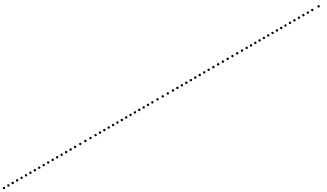

<svg xmlns="http://www.w3.org/2000/svg" viewBox="257 -1391 3838 2255"><g transform="rotate(-30 2176.0 -264.0)"><path d="M14 -250Q0 -250 0 -264Q0 -278 14 -278Q27 -278 27 -264Q27 -250 14 -250ZM73 -250Q60 -250 60 -264Q60 -278 73 -278Q87 -278 87 -264Q87 -250 73 -250ZM133 -250Q119 -250 119 -264Q119 -278 133 -278Q147 -278 147 -264Q147 -250 133 -250ZM193 -250Q179 -250 179 -264Q179 -278 193 -278Q207 -278 207 -264Q207 -250 193 -250ZM253 -250Q239 -250 239 -264Q239 -278 253 -278Q267 -278 267 -264Q267 -250 253 -250ZM313 -250Q299 -250 299 -264Q299 -278 313 -278Q326 -278 326 -264Q326 -250 313 -250ZM372 -250Q359 -250 359 -264Q359 -278 372 -278Q386 -278 386 -264Q386 -250 372 -250ZM432 -250Q418 -250 418 -264Q418 -278 432 -278Q446 -278 446 -264Q446 -250 432 -250Z M492 -250Q478 -250 478 -264Q478 -278 492 -278Q505 -278 505 -264Q505 -250 492 -250ZM553 -250Q539 -250 539 -264Q539 -278 553 -278Q566 -278 566 -264Q566 -250 553 -250ZM613 -250Q600 -250 600 -264Q600 -278 613 -278Q627 -278 627 -264Q627 -250 613 -250ZM674 -250Q661 -250 661 -264Q661 -278 674 -278Q688 -278 688 -264Q688 -250 674 -250ZM735 -250Q722 -250 722 -264Q722 -278 735 -278Q749 -278 749 -264Q749 -250 735 -250ZM796 -250Q782 -250 782 -264Q782 -278 796 -278Q810 -278 810 -264Q810 -250 796 -250ZM857 -250Q843 -250 843 -264Q843 -278 857 -278Q871 -278 871 -264Q871 -250 857 -250ZM918 -250Q904 -250 904 -264Q904 -278 918 -278Q932 -278 932 -264Q932 -250 918 -250Z M979 -250Q965 -250 965 -264Q965 -278 979 -278Q992 -278 992 -264Q992 -250 979 -250ZM1048 -250Q1035 -250 1035 -264Q1035 -278 1048 -278Q1062 -278 1062 -264Q1062 -250 1048 -250ZM1118 -250Q1104 -250 1104 -264Q1104 -278 1118 -278Q1132 -278 1132 -264Q1132 -250 1118 -250ZM1187 -250Q1174 -250 1174 -264Q1174 -278 1187 -278Q1201 -278 1201 -264Q1201 -250 1187 -250Z M1257 -250Q1243 -250 1243 -264Q1243 -278 1257 -278Q1270 -278 1270 -264Q1270 -250 1257 -250ZM1316 -250Q1302 -250 1302 -264Q1302 -278 1316 -278Q1330 -278 1330 -264Q1330 -250 1316 -250ZM1375 -250Q1361 -250 1361 -264Q1361 -278 1375 -278Q1389 -278 1389 -264Q1389 -250 1375 -250ZM1434 -250Q1421 -250 1421 -264Q1421 -278 1434 -278Q1448 -278 1448 -264Q1448 -250 1434 -250ZM1494 -250Q1480 -250 1480 -264Q1480 -278 1494 -278Q1507 -278 1507 -264Q1507 -250 1494 -250ZM1553 -250Q1539 -250 1539 -264Q1539 -278 1553 -278Q1567 -278 1567 -264Q1567 -250 1553 -250ZM1612 -250Q1598 -250 1598 -264Q1598 -278 1612 -278Q1626 -278 1626 -264Q1626 -250 1612 -250ZM1671 -250Q1658 -250 1658 -264Q1658 -278 1671 -278Q1685 -278 1685 -264Q1685 -250 1671 -250ZM1731 -250Q1717 -250 1717 -264Q1717 -278 1731 -278Q1744 -278 1744 -264Q1744 -250 1731 -250ZM1790 -250Q1776 -250 1776 -264Q1776 -278 1790 -278Q1804 -278 1804 -264Q1804 -250 1790 -250ZM1849 -250Q1835 -250 1835 -264Q1835 -278 1849 -278Q1863 -278 1863 -264Q1863 -250 1849 -250ZM1908 -250Q1895 -250 1895 -264Q1895 -278 1908 -278Q1922 -278 1922 -264Q1922 -250 1908 -250ZM1968 -250Q1954 -250 1954 -264Q1954 -278 1968 -278Q1981 -278 1981 -264Q1981 -250 1968 -250Z M2027 -250Q2013 -250 2013 -264Q2013 -278 2027 -278Q2040 -278 2040 -264Q2040 -250 2027 -250ZM2096 -250Q2083 -250 2083 -264Q2083 -278 2096 -278Q2110 -278 2110 -264Q2110 -250 2096 -250ZM2166 -250Q2153 -250 2153 -264Q2153 -278 2166 -278Q2180 -278 2180 -264Q2180 -250 2166 -250ZM2236 -250Q2222 -250 2222 -264Q2222 -278 2236 -278Q2250 -278 2250 -264Q2250 -250 2236 -250Z M2306 -250Q2292 -250 2292 -264Q2292 -278 2306 -278Q2319 -278 2319 -264Q2319 -250 2306 -250ZM2366 -250Q2352 -250 2352 -264Q2352 -278 2366 -278Q2380 -278 2380 -264Q2380 -250 2366 -250ZM2427 -250Q2413 -250 2413 -264Q2413 -278 2427 -278Q2440 -278 2440 -264Q2440 -250 2427 -250ZM2487 -250Q2473 -250 2473 -264Q2473 -278 2487 -278Q2501 -278 2501 -264Q2501 -250 2487 -250ZM2548 -250Q2534 -250 2534 -264Q2534 -278 2548 -278Q2562 -278 2562 -264Q2562 -250 2548 -250ZM2608 -250Q2595 -250 2595 -264Q2595 -278 2608 -278Q2622 -278 2622 -264Q2622 -250 2608 -250ZM2669 -250Q2655 -250 2655 -264Q2655 -278 2669 -278Q2683 -278 2683 -264Q2683 -250 2669 -250ZM2729 -250Q2716 -250 2716 -264Q2716 -278 2729 -278Q2743 -278 2743 -264Q2743 -250 2729 -250Z M2790 -250Q2776 -250 2776 -264Q2776 -278 2790 -278Q2803 -278 2803 -264Q2803 -250 2790 -250ZM2854 -250Q2840 -250 2840 -264Q2840 -278 2854 -278Q2868 -278 2868 -264Q2868 -250 2854 -250ZM2919 -250Q2905 -250 2905 -264Q2905 -278 2919 -278Q2933 -278 2933 -264Q2933 -250 2919 -250ZM2983 -250Q2969 -250 2969 -264Q2969 -278 2983 -278Q2997 -278 2997 -264Q2997 -250 2983 -250ZM3048 -250Q3034 -250 3034 -264Q3034 -278 3048 -278Q3062 -278 3062 -264Q3062 -250 3048 -250ZM3112 -250Q3099 -250 3099 -264Q3099 -278 3112 -278Q3126 -278 3126 -264Q3126 -250 3112 -250ZM3177 -250Q3163 -250 3163 -264Q3163 -278 3177 -278Q3191 -278 3191 -264Q3191 -250 3177 -250ZM3241 -250Q3228 -250 3228 -264Q3228 -278 3241 -278Q3255 -278 3255 -264Q3255 -250 3241 -250Z M3306 -250Q3292 -250 3292 -264Q3292 -278 3306 -278Q3319 -278 3319 -264Q3319 -250 3306 -250ZM3364 -250Q3350 -250 3350 -264Q3350 -278 3364 -278Q3378 -278 3378 -264Q3378 -250 3364 -250ZM3423 -250Q3409 -250 3409 -264Q3409 -278 3423 -278Q3436 -278 3436 -264Q3436 -250 3423 -250ZM3481 -250Q3467 -250 3467 -264Q3467 -278 3481 -278Q3495 -278 3495 -264Q3495 -250 3481 -250ZM3540 -250Q3526 -250 3526 -264Q3526 -278 3540 -278Q3553 -278 3553 -264Q3553 -250 3540 -250ZM3598 -250Q3584 -250 3584 -264Q3584 -278 3598 -278Q3612 -278 3612 -264Q3612 -250 3598 -250ZM3656 -250Q3643 -250 3643 -264Q3643 -278 3656 -278Q3670 -278 3670 -264Q3670 -250 3656 -250ZM3715 -250Q3701 -250 3701 -264Q3701 -278 3715 -278Q3729 -278 3729 -264Q3729 -250 3715 -250ZM3773 -250Q3760 -250 3760 -264Q3760 -278 3773 -278Q3787 -278 3787 -264Q3787 -250 3773 -250Z M3832 -250Q3818 -250 3818 -264Q3818 -278 3832 -278Q3845 -278 3845 -264Q3845 -250 3832 -250ZM3892 -250Q3879 -250 3879 -264Q3879 -278 3892 -278Q3906 -278 3906 -264Q3906 -250 3892 -250ZM3953 -250Q3939 -250 3939 -264Q3939 -278 3953 -278Q3967 -278 3967 -264Q3967 -250 3953 -250ZM4013 -250Q4000 -250 4000 -264Q4000 -278 4013 -278Q4027 -278 4027 -264Q4027 -250 4013 -250ZM4074 -250Q4060 -250 4060 -264Q4060 -278 4074 -278Q4088 -278 4088 -264Q4088 -250 4074 -250ZM4134 -250Q4121 -250 4121 -264Q4121 -278 4134 -278Q4148 -278 4148 -264Q4148 -250 4134 -250Z M4195 -250Q4181 -250 4181 -264Q4181 -278 4195 -278Q4209 -278 4209 -264Q4209 -250 4195 -250ZM4280 -250Q4267 -250 4267 -264Q4267 -278 4280 -278Q4294 -278 4294 -264Q4294 -250 4280 -250Z"/></g></svg>

Font: FRB American Cursive Just Xheight
Style: Italic
Weight: 400
Italic angle: -25°
Version: Version 2.0;Modular Font Editor K font №1